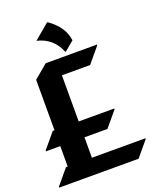

<svg xmlns="http://www.w3.org/2000/svg" viewBox="-173 -1066 946 1165"><g transform="rotate(-20 300.0 -483.5)"><path d="M280.8 -966.8Q373.5 -901.9 384.3 -812.5L324.2 -762.2H319.3Q280.3 -860.8 177.7 -884.3L275.9 -966.8ZM2.4 0V-4.9L84 -102.5H95.2V-234.4H2.4V-239.3L84 -336.9H95.2V-662.6L184.1 -737.3H515.1V-732.4L433.6 -634.8H251.5V-336.9H481.4V-332L399.9 -234.4H251.5V-102.5H597.2V-97.7L515.6 0Z"/></g></svg>

Font: Gothica
Style: Bold
Weight: 700
Designer: Wojciech Kalinowski "wmk69" (wmk69@o2.pl)
Foundry: Wojciech Kalinowski "wmk69" (wmk69@o2.pl)
Version: Version 2.1.0; 2021-05-14